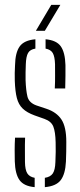

<svg xmlns="http://www.w3.org/2000/svg" viewBox="-20 -767 332 792"><path d="M165 5V-33.5Q188 -37 197.8 -51.5Q207.5 -66 208.5 -98.5Q209.5 -121 209.8 -140.5Q210 -160 209.5 -180Q208.5 -223 200 -244.8Q191.5 -266.5 163.5 -276.5L122.5 -291Q91 -302.5 73.8 -319Q56.5 -335.5 49.5 -362.8Q42.5 -390 41 -434Q40.5 -451.5 40.8 -466Q41 -480.5 42 -497.5Q43 -550 61.2 -575.5Q79.5 -601 126 -605V-566.5Q104 -563 95.8 -548.5Q87.5 -534 86.5 -502Q86 -483 85.5 -468.8Q85 -454.5 85.5 -436.5Q87 -394.5 93.2 -368.8Q99.5 -343 130.5 -332L171 -318.5Q213.5 -304.5 233.5 -274Q253.5 -243.5 253.5 -181.5Q253.5 -163 253.2 -141.2Q253 -119.5 252 -100.5Q249.5 -49 230.5 -24Q211.5 1 165 5ZM206 -402Q207.5 -430 207.2 -456Q207 -482 207 -502Q206 -533.5 197.8 -548Q189.5 -562.5 168 -566.5V-605Q213 -601 230.8 -575.8Q248.5 -550.5 250 -498.5Q250 -478.5 250 -453.8Q250 -429 249 -402ZM41 -101.5Q40.5 -122 40.5 -147.2Q40.5 -172.5 42 -199H83.5Q82.5 -169 82.8 -144Q83 -119 83 -98.5Q83.5 -66.5 92.5 -52Q101.5 -37.5 123 -33.5V5Q78.5 1 60.5 -24.2Q42.5 -49.5 41 -101.5ZM128 -640 191.5 -747H229L165 -640Z"/></svg>

Font: Big Shoulders Stencil Display Light
Style: Regular
Weight: 300
Designer: Patric King
Foundry: XO Type Co
Version: Version 1.000